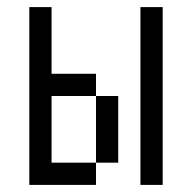

<svg xmlns="http://www.w3.org/2000/svg" viewBox="-20 -520 540 540"><path d="M125 -312.5H250V-250H125V-62.5H250V0H62.5V-500H125ZM250 -250H312.5V-62.5H250ZM375 -500H437.5V0H375Z"/></svg>

Font: 寒蝉点阵体 16px
Style: Regular
Weight: 400
Designer: Designed by Warren2060
Foundry: ChillType
Version: Version 1.000